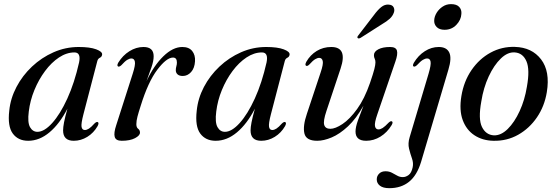

<svg xmlns="http://www.w3.org/2000/svg" viewBox="-20 -690 2768 954"><path d="M394.5 -122Q382.5 -75.5 385.2 -59.8Q388 -44 401.5 -44Q411 -44 422 -51Q433 -58 449.5 -76.5Q459.5 -86 465.5 -83.5Q473.5 -80 465 -63.5Q445.5 -29.5 413.8 -10Q382 9.5 346.5 9.5Q293.5 9.5 293.5 -42Q293.5 -57.5 298.2 -82.2Q303 -107 315 -150Q276 -74.5 226 -32.5Q176 9.5 120 9.5Q70 9.5 43.5 -26.5Q17 -62.5 26 -140Q32 -201 61.8 -257.8Q91.5 -314.5 139 -359.2Q186.5 -404 246 -430.2Q305.5 -456.5 371 -456.5Q427 -456.5 457.8 -445Q488.5 -433.5 487.5 -419.5Q486.5 -408 476.5 -403.2Q466.5 -398.5 463.5 -386.5ZM123 -136Q116 -81.5 129.2 -58.2Q142.5 -35 166 -35Q200 -35 239.5 -78.8Q279 -122.5 314.5 -200.2Q350 -278 373 -380Q383 -429.5 350 -429.5Q311 -429.5 273.2 -404.5Q235.5 -379.5 204 -337.2Q172.5 -295 151 -242.8Q129.5 -190.5 123 -136Z M567 -359.5Q559.5 -363.5 567.5 -378.5Q589.5 -414.5 623 -435.5Q656.5 -456.5 693 -456.5Q743.5 -456.5 743.5 -410.5Q743.5 -387 732.5 -355.5Q721.5 -324 708 -287Q744 -364 791.5 -410.2Q839 -456.5 886 -456.5Q919 -456.5 935 -436.5Q951 -416.5 949 -385.5Q947 -351.5 929.5 -332Q912 -312.5 888 -312.5Q871 -312.5 862.2 -320.5Q853.5 -328.5 853.5 -341Q853.5 -351 856.2 -360.5Q859 -370 859 -379.5Q859 -404 839.5 -404Q807.5 -404 761.8 -343.8Q716 -283.5 679 -164Q668.5 -131.5 663 -110.5Q657.5 -89.5 657.5 -73Q657.5 -56.5 666.5 -50Q675.5 -43.5 675.5 -31Q675.5 -16.5 650.8 -3.5Q626 9.5 585 9.5Q555.5 9.5 550 -9.8Q544.5 -29 557.5 -68L639.5 -324Q653.5 -367.5 650.2 -383.5Q647 -399.5 633 -399.5Q623.5 -399.5 612 -392.5Q600.5 -385.5 583 -366Q573 -357 567 -359.5Z M1326 -122Q1314 -75.5 1316.8 -59.8Q1319.5 -44 1333 -44Q1342.5 -44 1353.5 -51Q1364.5 -58 1381 -76.5Q1391 -86 1397 -83.5Q1405 -80 1396.5 -63.5Q1377 -29.5 1345.2 -10Q1313.5 9.5 1278 9.5Q1225 9.5 1225 -42Q1225 -57.5 1229.8 -82.2Q1234.5 -107 1246.5 -150Q1207.5 -74.5 1157.5 -32.5Q1107.5 9.5 1051.5 9.5Q1001.5 9.5 975 -26.5Q948.5 -62.5 957.5 -140Q963.5 -201 993.2 -257.8Q1023 -314.5 1070.5 -359.2Q1118 -404 1177.5 -430.2Q1237 -456.5 1302.5 -456.5Q1358.5 -456.5 1389.2 -445Q1420 -433.5 1419 -419.5Q1418 -408 1408 -403.2Q1398 -398.5 1395 -386.5ZM1054.5 -136Q1047.5 -81.5 1060.8 -58.2Q1074 -35 1097.5 -35Q1131.5 -35 1171 -78.8Q1210.5 -122.5 1246 -200.2Q1281.5 -278 1304.5 -380Q1314.5 -429.5 1281.5 -429.5Q1242.5 -429.5 1204.8 -404.5Q1167 -379.5 1135.5 -337.2Q1104 -295 1082.5 -242.8Q1061 -190.5 1054.5 -136Z M1927 -87Q1934.5 -83.5 1926 -68.5Q1904 -32 1870.5 -11.2Q1837 9.5 1799.5 9.5Q1746.5 9.5 1746.5 -36.5Q1746.5 -58 1758.2 -91Q1770 -124 1786 -165Q1750 -100.5 1709 -62.2Q1668 -24 1628.2 -7.2Q1588.5 9.5 1556 9.5Q1501 9.5 1492.5 -27Q1484 -63.5 1505 -125L1573 -329.5Q1587.5 -372 1583.5 -387.2Q1579.5 -402.5 1566 -402.5Q1557 -402.5 1545.5 -395.5Q1534 -388.5 1517.5 -370Q1507.5 -360 1501.5 -363Q1493.5 -366.5 1502 -383Q1521.5 -417 1553.8 -436.8Q1586 -456.5 1626 -456.5Q1708 -456.5 1672.5 -350L1602 -138.5Q1585 -88 1591 -69Q1597 -50 1621.5 -50Q1646 -50 1681.8 -73.8Q1717.5 -97.5 1754.2 -148Q1791 -198.5 1818.5 -278Q1834.5 -324.5 1840 -346.5Q1845.5 -368.5 1845.5 -380Q1845.5 -391 1841.8 -398.2Q1838 -405.5 1838 -416Q1838 -433.5 1859.8 -445Q1881.5 -456.5 1918.5 -456.5Q1947 -456.5 1952.2 -438.8Q1957.5 -421 1944.5 -384L1855 -122.5Q1840 -79.5 1843.2 -63.2Q1846.5 -47 1860.5 -47Q1870 -47 1881.5 -54.2Q1893 -61.5 1911 -80.5Q1921 -90 1927 -87ZM1837.5 -614.5Q1856.5 -640.5 1874.2 -654.8Q1892 -669 1911.5 -667Q1930 -666 1936 -653.5Q1942 -641 1937 -627.5Q1931 -610 1916 -596.5Q1901 -583 1878.5 -570L1771 -501.5Q1760.5 -496.5 1757 -501.5Q1753 -505.5 1761 -515Z M2189 -542Q2163 -542 2149.5 -556Q2136 -570 2137.5 -590Q2138.5 -608.5 2149.8 -626.8Q2161 -645 2179.5 -657.2Q2198 -669.5 2221 -669.5Q2249 -669.5 2261.8 -655.5Q2274.5 -641.5 2272.5 -621Q2271 -591 2247.5 -566.5Q2224 -542 2189 -542ZM2208 -344 2072.5 113.5Q2052 181.5 2012.5 213.2Q1973 245 1914.5 245Q1883.5 245 1867.8 232.8Q1852 220.5 1852 201.5Q1852 184.5 1863.8 172.8Q1875.5 161 1895.5 161Q1913 161 1927 168.2Q1941 175.5 1953.8 182.8Q1966.5 190 1981.5 190Q1996.5 190 2010.5 179.5Q2024.5 169 2030.5 141Q2035 120 2027 97.5Q2019 75 2012.5 48.8Q2006 22.5 2015.5 -8.5L2109.5 -324Q2122.5 -368 2119.5 -383.8Q2116.5 -399.5 2102.5 -399.5Q2092.5 -399.5 2081 -392.5Q2069.5 -385.5 2051.5 -366Q2041.5 -357 2035.5 -359.5Q2028 -363 2036.5 -378.5Q2058 -414.5 2090.8 -435.5Q2123.5 -456.5 2160 -456.5Q2199 -456.5 2212.2 -429.2Q2225.5 -402 2208 -344Z M2538.5 -457Q2623 -454.5 2668.5 -395Q2714 -335.5 2697 -232Q2685.5 -162 2648 -107Q2610.5 -52 2554.8 -20.5Q2499 11 2432 9.5Q2377.5 8.5 2337.5 -17.8Q2297.5 -44 2279.2 -93.2Q2261 -142.5 2272.5 -212.5Q2284.5 -286 2323 -342Q2361.5 -398 2417.5 -428.5Q2473.5 -459 2538.5 -457ZM2433.5 -17.5Q2469 -16 2502.8 -49.2Q2536.5 -82.5 2562 -138Q2587.5 -193.5 2598 -259Q2613.5 -344.5 2595.8 -385.5Q2578 -426.5 2538.5 -429.5Q2503 -432.5 2468.8 -399.5Q2434.5 -366.5 2408.2 -310Q2382 -253.5 2371.5 -186Q2355.5 -98.5 2374.8 -59.2Q2394 -20 2433.5 -17.5Z"/></svg>

Font: Fraunces 72pt S000
Style: Italic
Weight: 400
Italic angle: -16°
Version: Version 1.000; ttfautohint (v1.8.3)